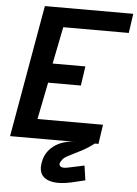

<svg xmlns="http://www.w3.org/2000/svg" viewBox="-64 -798 775 1086"><g transform="rotate(5 324.0 -255.0)"><path d="M632 -640H260L218 -430H404L388 -320H202L160 -110H532L516 0H495Q460 28 418 49Q376 70 350 83.5Q324 97 316 112Q300 132 311 144Q322 156 354 149L448 129L460 212L380 231Q286 251 239 224.5Q192 198 206 130Q216 72 265 36Q314 0 385 0H14L146 -750H648Z"/></g></svg>

Font: Hermit
Style: Bold Italic
Weight: 700
Italic angle: -10°
Designer: Pablo Caro
Version: Version 2.000;PS 002.000;hotconv 1.0.88;makeotf.lib2.5.64775